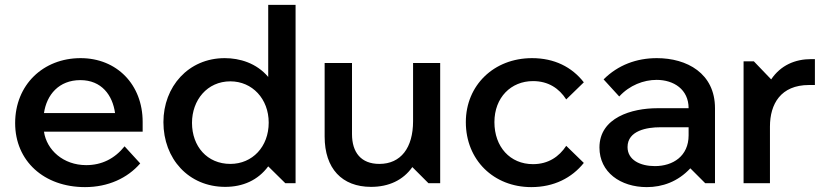

<svg xmlns="http://www.w3.org/2000/svg" viewBox="-20 -750 3388 786"><path d="M328 16C423 16 502 -21 554 -81L490 -151C449 -100 396 -74 333 -74C239 -74 171 -136 160 -211H564V-251C564 -404 458 -512 310 -512C157 -512 42 -403 42 -246C42 -91 160 16 328 16ZM451 -287H160C171 -362 221 -422 309 -422C396 -422 441 -360 451 -287Z M902 15C974 15 1036 -12 1078 -69L1148 0H1190V-730H1078V-435C1030 -492 961 -512 900 -512C751 -512 649 -395 649 -250C649 -100 752 15 902 15ZM923 -79C828 -79 766 -151 766 -247C766 -340 828 -417 923 -417C1013 -417 1080 -345 1080 -248C1080 -149 1013 -79 923 -79Z M1499 15C1571 15 1630 -12 1668 -66L1734 0H1782V-492H1671V-254C1671 -145 1621 -79 1533 -79C1458 -79 1421 -126 1421 -201V-492H1309V-191C1309 -60 1380 15 1499 15Z M2155 16C2248 16 2321 -22 2370 -83L2298 -153C2269 -109 2225 -78 2162 -78C2068 -78 2004 -149 2004 -250C2004 -351 2072 -418 2162 -418C2225 -418 2269 -388 2298 -343L2370 -413C2321 -476 2249 -512 2158 -512C2002 -512 1887 -401 1887 -250C1887 -95 2001 16 2155 16Z M2628 16C2691 16 2755 -6 2806 -61L2867 0H2907V-307C2907 -450 2792 -512 2669 -512C2586 -512 2510 -484 2451 -425L2515 -355C2557 -401 2615 -423 2668 -423C2738 -423 2799 -384 2799 -307H2671C2567 -307 2434 -269 2434 -146C2434 -45 2520 16 2628 16ZM2661 -70C2601 -70 2549 -95 2549 -148C2549 -216 2630 -229 2682 -229H2799V-196C2799 -111 2735 -70 2661 -70Z M3024 0H3132V-232C3132 -324 3176 -402 3292 -402H3316V-508H3301C3235 -508 3176 -483 3137 -425L3066 -499H3024Z"/></svg>

Font: LaHaus Display SemiBold
Style: Regular
Weight: 600
Designer: We are Make, BastardaType, Dalton Maag Ltd
Foundry: BastardaType, Dalton Maag Ltd
Version: Version 3.100;Glyphs 3.3 (3331)